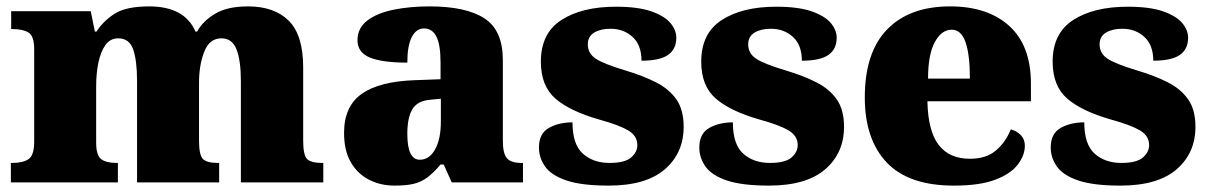

<svg xmlns="http://www.w3.org/2000/svg" viewBox="-20 -571 3786 601"><path d="M14 0V-61H18Q52 -61 69.5 -73Q87 -85 87 -128V-417Q87 -458 69.5 -469Q52 -480 19 -480H15V-536H264L277 -472H282Q302 -504 338 -527.5Q374 -551 447 -551Q558 -551 592 -472H597Q614 -504 652.5 -527.5Q691 -551 756 -551Q839 -551 884 -506Q929 -461 929 -360V-131Q929 -85 941.5 -73Q954 -61 988 -61H992V0H734V-317Q734 -381 720.5 -416Q707 -451 673 -451Q636 -451 619.5 -409.5Q603 -368 603 -312V-131Q603 -85 615.5 -73Q628 -61 662 -61H666V0H409V-317Q409 -381 397 -416Q385 -451 350 -451Q325 -451 310 -430Q295 -409 288 -375Q281 -341 281 -301V-125Q281 -85 296.5 -73Q312 -61 345 -61H349V0Z M1215 10Q1172 10 1136 -8Q1100 -26 1078.5 -62.5Q1057 -99 1057 -155Q1057 -238 1112 -277Q1167 -316 1278 -320L1359 -323V-375Q1359 -431 1346 -456.5Q1333 -482 1307 -482Q1283 -482 1269 -455Q1255 -428 1255 -375Q1176 -375 1137.5 -391Q1099 -407 1099 -445Q1099 -483 1129.5 -506.5Q1160 -530 1211.5 -540.5Q1263 -551 1324 -551Q1439 -551 1496.5 -513.5Q1554 -476 1554 -383V-131Q1554 -91 1566.5 -76Q1579 -61 1613 -61H1617V0H1394L1369 -56H1359Q1337 -30 1317.5 -15.5Q1298 -1 1274.5 4.5Q1251 10 1215 10ZM1294 -71Q1324 -71 1342 -103.5Q1360 -136 1360 -191V-262L1329 -259Q1287 -256 1271 -229.5Q1255 -203 1255 -152Q1255 -71 1294 -71Z M1885 10Q1801 10 1753.5 -6Q1706 -22 1686.5 -49.5Q1667 -77 1667 -109Q1667 -153 1698 -170.5Q1729 -188 1772 -188Q1772 -119 1804.5 -90Q1837 -61 1888 -61Q1936 -61 1955.5 -78Q1975 -95 1975 -117Q1975 -146 1946 -163Q1917 -180 1855 -197Q1764 -223 1718.5 -262.5Q1673 -302 1673 -378Q1673 -467 1737.5 -508.5Q1802 -550 1908 -550Q1977 -550 2018.5 -535.5Q2060 -521 2078.5 -499Q2097 -477 2097 -453Q2097 -417 2071 -399Q2045 -381 1988 -381Q1988 -430 1960 -455.5Q1932 -481 1891 -481Q1860 -481 1840 -469Q1820 -457 1820 -432Q1820 -404 1844.5 -387.5Q1869 -371 1939 -350Q1993 -334 2034 -313Q2075 -292 2097.5 -259.5Q2120 -227 2120 -174Q2120 -92 2061 -41Q2002 10 1885 10Z M2387 10Q2303 10 2255.5 -6Q2208 -22 2188.5 -49.5Q2169 -77 2169 -109Q2169 -153 2200 -170.5Q2231 -188 2274 -188Q2274 -119 2306.5 -90Q2339 -61 2390 -61Q2438 -61 2457.5 -78Q2477 -95 2477 -117Q2477 -146 2448 -163Q2419 -180 2357 -197Q2266 -223 2220.5 -262.5Q2175 -302 2175 -378Q2175 -467 2239.5 -508.5Q2304 -550 2410 -550Q2479 -550 2520.5 -535.5Q2562 -521 2580.5 -499Q2599 -477 2599 -453Q2599 -417 2573 -399Q2547 -381 2490 -381Q2490 -430 2462 -455.5Q2434 -481 2393 -481Q2362 -481 2342 -469Q2322 -457 2322 -432Q2322 -404 2346.5 -387.5Q2371 -371 2441 -350Q2495 -334 2536 -313Q2577 -292 2599.5 -259.5Q2622 -227 2622 -174Q2622 -92 2563 -41Q2504 10 2387 10Z M2966 10Q2824 10 2755.5 -62.5Q2687 -135 2687 -266Q2687 -407 2757 -479Q2827 -551 2954 -551Q3072 -551 3139.5 -489.5Q3207 -428 3207 -309V-254H2883Q2885 -160 2918.5 -117Q2952 -74 3016 -74Q3067 -74 3097.5 -100Q3128 -126 3144 -166Q3163 -161 3175.5 -148Q3188 -135 3188 -115Q3188 -85 3166 -56Q3144 -27 3095.5 -8.5Q3047 10 2966 10ZM3016 -325Q3016 -399 3002.5 -438.5Q2989 -478 2959 -478Q2927 -478 2906 -439Q2885 -400 2885 -325Z M3487 10Q3403 10 3355.5 -6Q3308 -22 3288.5 -49.5Q3269 -77 3269 -109Q3269 -153 3300 -170.5Q3331 -188 3374 -188Q3374 -119 3406.5 -90Q3439 -61 3490 -61Q3538 -61 3557.5 -78Q3577 -95 3577 -117Q3577 -146 3548 -163Q3519 -180 3457 -197Q3366 -223 3320.5 -262.5Q3275 -302 3275 -378Q3275 -467 3339.5 -508.5Q3404 -550 3510 -550Q3579 -550 3620.5 -535.5Q3662 -521 3680.5 -499Q3699 -477 3699 -453Q3699 -417 3673 -399Q3647 -381 3590 -381Q3590 -430 3562 -455.5Q3534 -481 3493 -481Q3462 -481 3442 -469Q3422 -457 3422 -432Q3422 -404 3446.5 -387.5Q3471 -371 3541 -350Q3595 -334 3636 -313Q3677 -292 3699.5 -259.5Q3722 -227 3722 -174Q3722 -92 3663 -41Q3604 10 3487 10Z"/></svg>

Font: Noto Serif Myanmar Black
Style: Regular
Weight: 900
Designer: Ben Mitchell and the Monotype Design Team
Foundry: Monotype Imaging Inc.
Version: Version 2.106; ttfautohint (v1.8.4.7-5d5b)